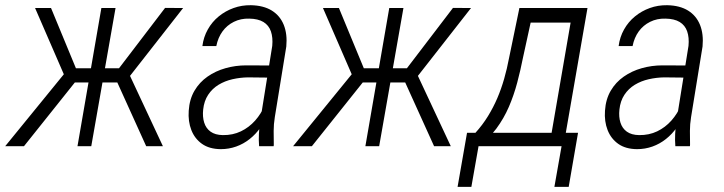

<svg xmlns="http://www.w3.org/2000/svg" viewBox="-54 -559 2766 734"><path d="M203.6 -243.7 80.1 -528.3H141.1L236.3 -297.9H320.3L304.7 -243.7ZM234.4 -246.6 37.6 0H-34.2L207 -295.9ZM387.7 -528.3 294.9 0H242.2L333.5 -528.3ZM646 -528.3 423.3 -243.7H318.8L322.3 -297.9H400.9L577.1 -528.8ZM504.9 0 390.1 -253.4 430.2 -296.4 568.8 0Z M940.4 -94.7 986.8 -383.8Q989.7 -415.5 981.7 -439Q973.6 -462.4 953.1 -474.9Q932.6 -487.3 898.9 -487.8Q866.7 -488.8 840.1 -475.6Q813.5 -462.4 796.4 -438.7Q779.3 -415 772.9 -382.8H719.7Q724.1 -417.5 740.5 -446.5Q756.8 -475.6 782.2 -496.3Q807.6 -517.1 838.9 -528.3Q870.1 -539.6 905.3 -539.1Q953.6 -538.1 985.1 -518.6Q1016.6 -499 1030.8 -463.9Q1044.9 -428.7 1040.5 -381.3L996.6 -111.3Q992.2 -84 992.2 -58.6Q992.2 -33.2 992.7 -6.3L992.2 0H936.5Q934.6 -23.9 935.8 -47.4Q937 -70.8 940.4 -94.7ZM989.3 -308.6 982.4 -262.2 893.6 -263.2Q863.8 -262.7 834.7 -256.1Q805.7 -249.5 781.5 -234.9Q757.3 -220.2 741.7 -196.5Q726.1 -172.9 722.7 -140.1Q719.7 -112.3 726.6 -90.3Q733.4 -68.4 751 -55.7Q768.6 -43 797.9 -42.5Q835.9 -42 866.9 -56.9Q897.9 -71.8 921.4 -98.1Q944.8 -124.5 958.5 -157.7L968.8 -124.5Q958.5 -95.7 941.4 -71Q924.3 -46.4 900.6 -27.6Q877 -8.8 848.9 1.2Q820.8 11.2 789.6 11.2Q746.1 10.7 718.3 -9Q690.4 -28.8 677.5 -61.8Q664.6 -94.7 667.5 -135.7Q670.4 -179.7 689.5 -212.2Q708.5 -244.6 739.3 -266.1Q770 -287.6 808.1 -298.3Q846.2 -309.1 887.2 -309.1Z M1304.2 -243.7 1180.7 -528.3H1241.7L1336.9 -297.9H1420.9L1405.3 -243.7ZM1335 -246.6 1138.2 0H1066.4L1307.6 -295.9ZM1488.3 -528.3 1395.5 0H1342.8L1434.1 -528.3ZM1746.6 -528.3 1523.9 -243.7H1419.4L1422.9 -297.9H1501.5L1677.7 -528.8ZM1605.5 0 1490.7 -253.4 1530.8 -296.4 1669.4 0Z M1931.6 -528.3H1986.8L1945.3 -338.4Q1936 -291 1923.3 -243.2Q1910.6 -195.3 1891.4 -150.6Q1872.1 -106 1843.3 -67.1Q1814.5 -28.3 1772.5 0H1742.2L1750 -50.3H1762.7Q1791 -81.5 1811.5 -115Q1832 -148.4 1847.2 -183.8Q1862.3 -219.2 1873.3 -257.6Q1884.3 -295.9 1892.1 -337.4ZM1947.8 -528.3H2191.9L2100.1 0H2045.9L2127.4 -472.7H1937.5ZM1731.4 -51.3H2155.8L2120.1 155.3H2065.4L2092.8 0H1775.4L1748 155.3H1695.3Z M2531.7 -94.7 2578.1 -383.8Q2581.1 -415.5 2573 -439Q2564.9 -462.4 2544.4 -474.9Q2523.9 -487.3 2490.2 -487.8Q2458 -488.8 2431.4 -475.6Q2404.8 -462.4 2387.7 -438.7Q2370.6 -415 2364.3 -382.8H2311Q2315.4 -417.5 2331.8 -446.5Q2348.1 -475.6 2373.5 -496.3Q2398.9 -517.1 2430.2 -528.3Q2461.4 -539.6 2496.6 -539.1Q2544.9 -538.1 2576.4 -518.6Q2607.9 -499 2622.1 -463.9Q2636.2 -428.7 2631.8 -381.3L2587.9 -111.3Q2583.5 -84 2583.5 -58.6Q2583.5 -33.2 2584 -6.3L2583.5 0H2527.8Q2525.9 -23.9 2527.1 -47.4Q2528.3 -70.8 2531.7 -94.7ZM2580.6 -308.6 2573.7 -262.2 2484.9 -263.2Q2455.1 -262.7 2426 -256.1Q2397 -249.5 2372.8 -234.9Q2348.6 -220.2 2333 -196.5Q2317.4 -172.9 2314 -140.1Q2311 -112.3 2317.9 -90.3Q2324.7 -68.4 2342.3 -55.7Q2359.9 -43 2389.2 -42.5Q2427.2 -42 2458.3 -56.9Q2489.3 -71.8 2512.7 -98.1Q2536.1 -124.5 2549.8 -157.7L2560.1 -124.5Q2549.8 -95.7 2532.7 -71Q2515.6 -46.4 2491.9 -27.6Q2468.3 -8.8 2440.2 1.2Q2412.1 11.2 2380.9 11.2Q2337.4 10.7 2309.6 -9Q2281.7 -28.8 2268.8 -61.8Q2255.9 -94.7 2258.8 -135.7Q2261.7 -179.7 2280.8 -212.2Q2299.8 -244.6 2330.6 -266.1Q2361.3 -287.6 2399.4 -298.3Q2437.5 -309.1 2478.5 -309.1Z"/></svg>

Font: Roboto Condensed Light
Style: Italic
Weight: 300
Italic angle: -12°
Designer: Christian Robertson
Foundry: Google
Version: Version 3.0; 2020